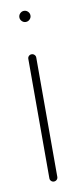

<svg xmlns="http://www.w3.org/2000/svg" viewBox="-67 -547 234 574"><g transform="rotate(-10 49.5 -260.0)"><path d="M66.3 -501.5Q66.3 -494.8 61.3 -489.8Q56.3 -484.8 49.3 -484.8Q42.6 -484.8 37.6 -489.8Q32.6 -494.8 32.6 -501.5Q32.6 -508.5 37.6 -513.5Q42.6 -518.5 49.3 -518.5Q56.3 -518.5 61.3 -513.5Q66.3 -508.5 66.3 -501.5ZM49.3 -386.7Q54.4 -386.7 58 -383.1Q61.5 -379.6 61.5 -374.8V-12.2Q61.5 -7.4 58 -3.9Q54.4 -0.4 49.3 -0.4Q44.4 -0.4 40.9 -3.9Q37.4 -7.4 37.4 -12.2V-374.8Q37.4 -380 40.9 -383.3Q44.4 -386.7 49.3 -386.7Z"/></g></svg>

Font: 26F Galaxy Sans Thin
Style: Regular
Weight: 100
Designer: C₂₉H₂₅N₃O₅
Version: Version 1.100